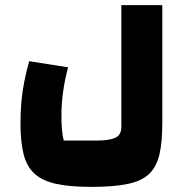

<svg xmlns="http://www.w3.org/2000/svg" viewBox="-20 -490 724 750"><path d="M336 240Q254 240 200.5 228.5Q147 217 116 189.5Q85 162 72.5 113.5Q60 65 60 -9Q60 -51 63.5 -91.5Q67 -132 75 -172Q83 -212 94 -251L246 -227Q233 -178 226.5 -132Q220 -86 220 -39Q220 -8 222 15.5Q224 39 229 59H360Q405 59 429.5 48.5Q454 38 454 6V-470H614V-9Q614 64 603 112.5Q592 161 563 189Q534 217 479 228.5Q424 240 336 240Z"/></svg>

Font: Changa ExtraLight ExtraBold
Style: Regular
Weight: 800
Version: Version 3.002; ttfautohint (v1.8.2)